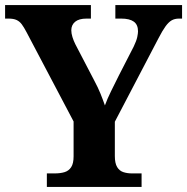

<svg xmlns="http://www.w3.org/2000/svg" viewBox="-20 -734 735 754"><path d="M164 0V-53H195Q217 -53 233.5 -58Q250 -63 259.5 -77.5Q269 -92 269 -120V-257L84 -608Q74 -627 65.5 -638.5Q57 -650 45 -655.5Q33 -661 13 -661H0V-714H337V-661H320Q290 -661 275 -648.5Q260 -636 260 -615Q260 -603 264.5 -588.5Q269 -574 276 -560L350 -418Q365 -390 374.5 -366.5Q384 -343 392 -320Q401 -345 416 -375.5Q431 -406 447 -438L505 -551Q516 -574 519 -588.5Q522 -603 522 -611Q522 -637 505.5 -649Q489 -661 456 -661H433V-714H695V-661H683Q666 -661 654 -654Q642 -647 630 -630.5Q618 -614 602 -583L431 -256V-121Q431 -93 440 -78Q449 -63 464.5 -58Q480 -53 498 -53H536V0Z"/></svg>

Font: Noto Rashi Hebrew
Style: Bold
Weight: 700
Version: Version 1.006